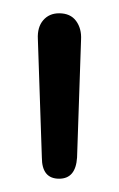

<svg xmlns="http://www.w3.org/2000/svg" viewBox="-20 -625 179 289"><path d="M37 -566 43 -388Q43 -356 69 -356Q94 -356 96 -388L102 -565Q103 -582 94.5 -593.5Q86 -605 69 -605Q54 -605 45 -594.5Q36 -584 37 -566Z"/></svg>

Font: Beiruti
Style: Regular
Weight: 400
Designer: Arlette Boutros
Foundry: Boutros
Version: Version 1.41